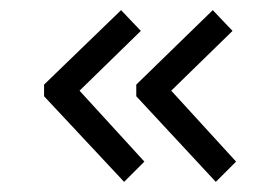

<svg xmlns="http://www.w3.org/2000/svg" viewBox="-20 -420 540 379"><path d="M249 -253 400 -400 439 -359 318 -241 446 -101 406 -61 249 -230ZM67 -253 219 -400 258 -359 137 -241 265 -101 225 -61 67 -230Z"/></svg>

Font: Inconsolata
Style: Regular
Weight: 400
Designer: Raph Levien, Kirill Tkachev
Foundry: Cyreal
Version: Version 1.013